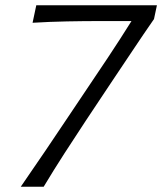

<svg xmlns="http://www.w3.org/2000/svg" viewBox="-20 -705 612 725"><path d="M58.5 0Q106 -68.5 152.8 -137.8Q199.5 -207 245 -275L386.5 -486Q410 -521 432.2 -555.8Q454.5 -590.5 476.5 -625.5H360.5Q297 -625.5 232.8 -624.2Q168.5 -623 103 -619L117 -685H572.5L561.5 -633Q520.5 -574 480.8 -514.2Q441 -454.5 398 -390.5L303.5 -248.5Q263 -187.5 222.8 -125Q182.5 -62.5 145 0Z"/></svg>

Font: Commissioner Flair Light
Style: Italic
Weight: 300
Italic angle: -12°
Designer: Kostas Bartsokas
Foundry: Kostas Bartsokas
Version: Version 1.000; ttfautohint (v1.8.3)